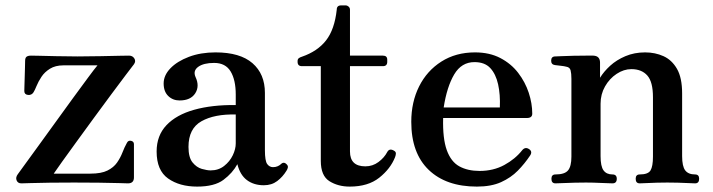

<svg xmlns="http://www.w3.org/2000/svg" viewBox="-20 -679 2639 711"><path d="M59 0Q46 0 41.5 -11Q37 -22 46 -34Q52 -42 72.5 -70.5Q93 -99 123 -140Q153 -181 186 -227Q219 -273 250.5 -316Q282 -359 306 -391.5Q330 -424 341 -437H215Q185 -437 165 -424.5Q145 -412 133.5 -394.5Q122 -377 115.5 -361Q109 -345 104 -337Q97 -326 83.5 -327.5Q70 -329 70 -342Q70 -346 70.5 -360.5Q71 -375 71.5 -394Q72 -413 72.5 -429.5Q73 -446 73 -453Q73 -465 78.5 -469Q84 -473 95 -473Q98 -473 124 -472.5Q150 -472 188.5 -471Q227 -470 267 -470Q311 -470 353 -471Q395 -472 424.5 -472.5Q454 -473 458 -473Q471 -473 477.5 -462.5Q484 -452 476 -441Q468 -431 445.5 -401Q423 -371 392 -329.5Q361 -288 327.5 -242Q294 -196 263 -153.5Q232 -111 209.5 -79.5Q187 -48 179 -36H315Q355 -36 378 -47.5Q401 -59 413.5 -77Q426 -95 433.5 -114.5Q441 -134 450 -150Q455 -160 465.5 -157.5Q476 -155 476 -145V-22Q476 0 454 0Q451 0 420.5 -1Q390 -2 345 -2.5Q300 -3 254 -3Q209 -3 166 -2.5Q123 -2 93.5 -1Q64 0 59 0Z M710 12Q645 12 602.5 -18Q560 -48 560 -118Q560 -177 596.5 -215.5Q633 -254 699 -272.5Q765 -291 853 -290V-329Q853 -383 834 -414.5Q815 -446 773 -446Q734 -446 714 -431.5Q694 -417 704 -394Q720 -360 703 -333.5Q686 -307 645 -307Q620 -307 603 -323.5Q586 -340 586 -370Q586 -400 611 -426Q636 -452 679.5 -468.5Q723 -485 778 -485Q869 -485 915 -445Q961 -405 961 -335V-123Q961 -83 969.5 -71.5Q978 -60 991 -60Q1001 -60 1008.5 -63.5Q1016 -67 1020 -71Q1031 -82 1042 -70Q1047 -65 1046 -59Q1045 -53 1041 -47Q1027 -24 1006.5 -8.5Q986 7 957 7Q920 7 894.5 -12Q869 -31 859 -71Q841 -38 807.5 -13Q774 12 710 12ZM760 -48Q789 -48 810 -64.5Q831 -81 842 -104Q853 -127 853 -148V-255Q774 -257 726 -230Q678 -203 678 -135Q678 -96 693 -77.5Q708 -59 727.5 -53.5Q747 -48 760 -48Z M1275 12Q1232 12 1200 -8Q1168 -28 1168 -83V-434H1098Q1082 -434 1082 -450V-453Q1082 -460 1086.5 -463.5Q1091 -467 1098 -469Q1156 -489 1187.5 -529.5Q1219 -570 1227 -643Q1227 -659 1243 -659H1260Q1266 -659 1271 -654.5Q1276 -650 1276 -643V-473H1398Q1414 -473 1414 -458V-450Q1414 -434 1398 -434H1276V-118Q1276 -63 1333 -63Q1360 -63 1381.5 -79Q1403 -95 1414 -116Q1422 -131 1439 -121Q1446 -117 1446 -111Q1446 -105 1443 -97Q1426 -54 1384.5 -21Q1343 12 1275 12Z M1746 12Q1632 12 1567.5 -50Q1503 -112 1503 -228Q1503 -301 1532 -359Q1561 -417 1614.5 -451Q1668 -485 1739 -485Q1793 -485 1833 -464Q1873 -443 1899 -409Q1925 -375 1938 -335.5Q1951 -296 1951 -258Q1951 -242 1931 -242H1621Q1619 -166 1634.5 -123Q1650 -80 1681 -63Q1712 -46 1756 -46Q1807 -46 1847.5 -68Q1888 -90 1914 -123Q1925 -136 1939 -127Q1953 -118 1943 -103Q1923 -73 1897.5 -47Q1872 -21 1835.5 -4.5Q1799 12 1746 12ZM1623 -281H1831Q1833 -329 1824.5 -367Q1816 -405 1795.5 -427Q1775 -449 1737 -449Q1689 -449 1662 -403.5Q1635 -358 1623 -281Z M2037 0Q2022 0 2022 -17Q2022 -33 2037 -33Q2071 -33 2083.5 -48Q2096 -63 2096 -99V-387Q2096 -407 2093 -418.5Q2090 -430 2077 -432Q2070 -434 2056 -435.5Q2042 -437 2035 -438Q2021 -440 2021 -454Q2021 -470 2036 -470Q2039 -470 2059 -471Q2079 -472 2104 -472.5Q2129 -473 2150 -473Q2171 -473 2177 -473Q2202 -472 2202 -447V-391Q2216 -414 2239.5 -435.5Q2263 -457 2296 -471Q2329 -485 2369 -485Q2406 -485 2437 -471Q2468 -457 2487 -424Q2506 -391 2506 -333V-101Q2506 -63 2517.5 -48Q2529 -33 2554 -33Q2569 -33 2569 -17Q2569 0 2554 0Q2547 0 2529 -1Q2511 -2 2490 -2.5Q2469 -3 2451 -3Q2434 -3 2413 -2.5Q2392 -2 2374.5 -1Q2357 0 2349 0Q2334 0 2334 -17Q2334 -33 2349 -33Q2380 -33 2389 -48Q2398 -63 2398 -99V-319Q2398 -376 2377 -399.5Q2356 -423 2318 -423Q2290 -423 2263.5 -405.5Q2237 -388 2220.5 -359Q2204 -330 2204 -295V-101Q2204 -63 2215 -48Q2226 -33 2248 -33Q2264 -33 2264 -17Q2264 0 2248 0Q2237 0 2206.5 -1.5Q2176 -3 2150 -3Q2133 -3 2109 -2.5Q2085 -2 2065 -1Q2045 0 2037 0Z"/></svg>

Font: Zen Antique
Style: Regular
Weight: 400
Designer: Yoshimichi Ohira
Foundry: Positype
Version: Version 1.001